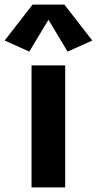

<svg xmlns="http://www.w3.org/2000/svg" viewBox="-67 -810 419 830"><path d="M69.3 0V-527.3H214.8V0ZM59.6 -586.9 -46.9 -634.8 73.7 -790H211.4L332 -634.8L225.1 -586.9L142.6 -724.6Z"/></svg>

Font: Schibsted Grotesk
Style: Bold
Weight: 700
Designer: Bakken & Baeck AS, Henrik Kongsvoll
Foundry: Schibsted ASA
Version: Version 1.100;gftools[0.9.25]